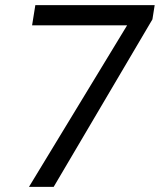

<svg xmlns="http://www.w3.org/2000/svg" viewBox="-20 -731 627 751"><path d="M576.2 -655.3 189.9 0H93.3L477.1 -631.8H105.5L118.2 -710.9H585Z"/></svg>

Font: Roboto Mono
Style: Italic
Weight: 400
Designer: Google
Version: Version 2.000985; 2015; ttfautohint (v1.3)